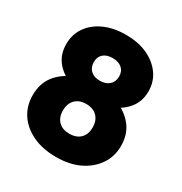

<svg xmlns="http://www.w3.org/2000/svg" viewBox="-145 -703 781 823"><g transform="rotate(30 245.0 -292.0)"><path d="M245 10Q179 10 129.5 -13.5Q80 -37 53.5 -77.5Q27 -118 27 -170Q27 -227 56.5 -266Q86 -305 141 -328L145 -293Q95 -314 68.5 -348.5Q42 -383 42 -432Q42 -479 67 -515.5Q92 -552 138 -573Q184 -594 245 -594Q306 -594 351.5 -573Q397 -552 423 -515.5Q449 -479 449 -432Q449 -383 422 -348.5Q395 -314 345 -293L349 -328Q404 -305 434 -266Q464 -227 464 -170Q464 -118 436.5 -77.5Q409 -37 360.5 -13.5Q312 10 245 10ZM172 -178Q172 -144 191.5 -124.5Q211 -105 245 -105Q280 -105 299.5 -124.5Q319 -144 319 -178Q319 -212 299.5 -232Q280 -252 245 -252Q211 -252 191.5 -232Q172 -212 172 -178ZM183 -424Q183 -398 199.5 -382.5Q216 -367 245 -367Q274 -367 291 -382.5Q308 -398 308 -424Q308 -450 291 -464.5Q274 -479 245 -479Q216 -479 199.5 -464.5Q183 -450 183 -424Z"/></g></svg>

Font: Rokkitt ExtraBold
Style: Regular
Weight: 800
Version: Version 3.103